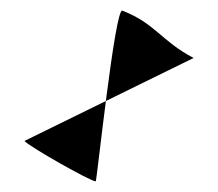

<svg xmlns="http://www.w3.org/2000/svg" viewBox="-20 -433 410 361"><path d="M344 -324 26 -168C34 -158 150 -92 160 -92C162 -92 196 -418 210 -413C272 -389 283 -356 344 -324Z"/></svg>

Font: Recovery
Style: Regular
Weight: 400
Version: Version 0.27